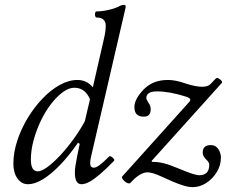

<svg xmlns="http://www.w3.org/2000/svg" viewBox="-20 -745 940 790"><path d="M95 13Q69 13 52 -10.5Q35 -34 35 -71Q35 -117 51 -166Q67 -215 94 -259.5Q121 -304 155 -339.5Q189 -375 226 -395.5Q263 -416 299 -416Q345 -416 372 -372L357 -364L408 -587Q412 -604 413.5 -616Q415 -628 415 -640Q415 -656 405.5 -664.5Q396 -673 377 -673Q373 -673 371.5 -679.5Q370 -686 371.5 -692Q373 -698 377 -698Q400 -698 428 -704.5Q456 -711 474 -721Q481 -725 491 -725Q497 -725 497 -719Q497 -716 496.5 -713Q496 -710 495 -706L355 -102Q353 -93 352 -86.5Q351 -80 351 -74Q351 -55 366 -55Q375 -55 389.5 -65.5Q404 -76 429 -101Q432 -104 438 -100.5Q444 -97 448 -91.5Q452 -86 449 -83Q418 -51 393 -29.5Q368 -8 349 2.5Q330 13 315 13Q288 13 288 -36Q288 -47 290.5 -63.5Q293 -80 297.5 -102.5Q302 -125 308 -153L301 -158Q263 -103 226 -65Q189 -27 156 -7Q123 13 95 13ZM136 -40Q151 -40 175.5 -58Q200 -76 228 -106Q256 -136 282.5 -172.5Q309 -209 329 -246L355 -357L357 -318Q338 -384 286 -384Q263 -384 238 -365.5Q213 -347 189.5 -316.5Q166 -286 147.5 -247Q129 -208 118 -167Q107 -126 107 -88Q107 -40 136 -40ZM773 25Q756 25 735 18.5Q714 12 691.5 2.5Q669 -7 648 -17Q627 -27 611.5 -31.5Q596 -36 587 -36Q572 -36 554.5 -25.5Q537 -15 517 7Q513 11 506.5 9Q500 7 493.5 1.5Q487 -4 483.5 -10Q480 -16 483 -19L759 -326Q763 -330 763 -335Q763 -342 743 -348Q712 -358 682 -363.5Q652 -369 626 -369Q604 -369 593 -362Q582 -355 582 -341Q582 -338 584.5 -333.5Q587 -329 591 -322Q600 -310 600 -296Q600 -280 593 -272.5Q586 -265 571 -265Q533 -265 533 -304Q533 -321 542.5 -339Q552 -357 571 -377Q591 -397 615.5 -406.5Q640 -416 671 -416Q686 -416 704.5 -412.5Q723 -409 745 -401Q767 -394 783.5 -391Q800 -388 811 -388Q824 -388 833 -391Q842 -394 847 -400L868 -422Q872 -426 879 -422.5Q886 -419 891 -413Q896 -407 892 -403L604 -83L605 -79Q620 -79 631.5 -77.5Q643 -76 655 -73Q667 -70 682 -64.5Q697 -59 719 -50Q750 -37 770 -30.5Q790 -24 800 -24Q841 -24 841 -67Q841 -72 837.5 -78Q834 -84 827 -90Q821 -96 817.5 -103Q814 -110 814 -117Q814 -148 847 -148Q861 -148 870 -140.5Q879 -133 884 -121Q889 -109 889 -97Q889 -65 872 -37Q855 -9 828.5 8Q802 25 773 25Z"/></svg>

Font: Junicode VF
Style: Italic
Weight: 400
Italic angle: -11°
Designer: Peter S. Baker
Version: Version 2.209